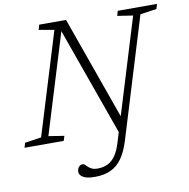

<svg xmlns="http://www.w3.org/2000/svg" viewBox="-122 -793 1109 1129"><g transform="rotate(-10 433.0 -229.0)"><path d="M572.5 -63 544 24 301 -657 313.5 -655.5 125.5 -43 218.5 -28.5 209.5 0H-24.5L-16 -28.5L82 -43L269 -652.5L177.5 -668.5L186.5 -698H346.5ZM564 61.5Q544.5 125 516.5 164.5Q488.5 204 448.8 222.2Q409 240.5 354 240.5Q306.5 240.5 284.2 227.2Q262 214 262 194Q262 179 270.8 167Q279.5 155 296 154.5Q302 154.5 308.2 160.5Q314.5 166.5 323.2 174.8Q332 183 344.8 189Q357.5 195 377 195Q411.5 195 438 182.5Q464.5 170 484.8 141.2Q505 112.5 519.5 63.5L739.5 -655L647 -669L655 -698H889.5L881 -669L783 -654.5Z"/></g></svg>

Font: Newsreader 9pt Light
Style: Italic
Weight: 300
Italic angle: -17°
Designer: Hugues Gentile
Foundry: Production Type
Version: Version 1.003